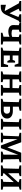

<svg xmlns="http://www.w3.org/2000/svg" viewBox="2194 -2764 574 5001"><g transform="rotate(90 2480.5 -263.0)"><path d="M105 3V-130L257 -99Q260 -104 264 -108L67 -466L6 -485V-530H273V-490Q241 -473 206 -462L325 -224L424 -457L351 -485V-530H574V-490Q560 -483 547.5 -476.5Q535 -470 522 -465L368 -137Q346 -90 318.5 -58.5Q291 -27 249.5 -11.5Q208 4 142 4Q133 4 123.5 4Q114 4 105 3Z M832 0V-40Q861 -49 884.5 -55.5Q908 -62 935 -66L938 -223Q906 -209 872.5 -201Q839 -193 807 -193Q724 -193 678 -227Q632 -261 632 -323L636 -465L578 -485V-530H816V-488Q804 -483 788.5 -477.5Q773 -472 752 -467V-303Q767 -289 792.5 -283Q818 -277 851 -277Q892 -277 940 -292L944 -465L876 -485V-530H1139V-490Q1122 -484 1102 -477.5Q1082 -471 1060 -467V-61L1139 -45V0Z M1676 -187H1723V0H1220V-40Q1254 -54 1298 -63L1308 -465L1220 -486V-530H1716V-358H1668L1634 -456H1425V-306H1540L1568 -369H1610V-169H1568L1539 -233H1425V-74H1640Z M1840 0V-40Q1874 -54 1918 -63L1928 -465L1840 -486V-530H2119V-490Q2102 -483 2086 -478.5Q2070 -474 2045 -467V-301H2273L2277 -465L2194 -486V-530H2472V-490Q2455 -483 2435 -477Q2415 -471 2393 -467V-61L2472 -45V0H2194V-40Q2214 -48 2231 -53.5Q2248 -59 2267 -63L2271 -228H2045V-61L2119 -45V0Z M2553 0V-40Q2570 -48 2587.5 -52.5Q2605 -57 2631 -63L2641 -465L2553 -486V-530H2863V-488Q2837 -481 2813 -475Q2789 -469 2758 -465V-311H2873Q2961 -311 3014 -270Q3067 -229 3067 -162Q3067 -87 3009 -43.5Q2951 0 2851 0ZM3074 0V-40Q3094 -49 3115.5 -55Q3137 -61 3152 -63L3162 -465L3074 -486V-530H3356V-490Q3338 -483 3318.5 -477Q3299 -471 3279 -467V-61L3356 -45V0ZM2758 -73H2873Q2941 -93 2941 -155Q2941 -238 2849 -238H2758Z M4130 -61 4211 -45V0H3928V-40Q3948 -49 3968.5 -54.5Q3989 -60 4007 -63L4011 -450L3838 0H3768L3604 -434L3599 -61L3691 -45V0H3435V-40Q3454 -47 3472.5 -53Q3491 -59 3514 -63L3530 -465L3439 -486V-530H3685L3818 -168L3958 -530H4206V-490Q4188 -483 4167 -477Q4146 -471 4124 -467Z M4288 0V-40Q4322 -54 4366 -63L4376 -465L4288 -486V-530H4568V-490Q4551 -483 4530.5 -477Q4510 -471 4491 -467L4492 -188L4724 -445L4725 -465L4643 -486V-530H4920V-490Q4880 -475 4842 -467V-61L4920 -45V0H4644V-41Q4662 -49 4679.5 -54Q4697 -59 4716 -63L4722 -336L4492 -82V-61L4565 -45V0Z"/></g></svg>

Font: Piazzolla SC SemiBold
Style: Regular
Weight: 600
Designer: Juan Pablo del Peral
Foundry: Huerta Tipografica
Version: Version 1.330